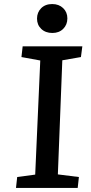

<svg xmlns="http://www.w3.org/2000/svg" viewBox="-20 -929 452 949"><path d="M179 -630 86 -647 92 -700H387L380 -647L288 -631L266 -67L370 -54L364 0H59L65 -54L154 -66ZM163 -837Q163 -868 183.5 -888.5Q204 -909 238 -909Q271 -909 292 -889Q313 -869 313 -838Q313 -807 292.5 -786.5Q272 -766 239 -766Q205 -766 184 -786Q163 -806 163 -837Z"/></svg>

Font: Literata 7pt Medium
Style: Italic
Weight: 500
Italic angle: -2°
Designer: Latin by Veronika Burian and Jose Scaglione. Greek by Irene Vlachou. Cyrillic by Vera Evstafieva
Foundry: TypeTogether
Version: Version 3.002